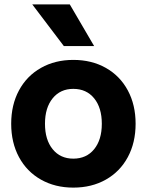

<svg xmlns="http://www.w3.org/2000/svg" viewBox="-20 -841 669 875"><path d="M31 -277Q31 -363 66.5 -429Q102 -495 166.5 -531.5Q231 -568 314 -568Q398 -568 462.5 -531.5Q527 -495 562.5 -429Q598 -363 598 -277Q598 -191 562.5 -125Q527 -59 462.5 -22.5Q398 14 314 14Q231 14 166.5 -22.5Q102 -59 66.5 -125Q31 -191 31 -277ZM314 -118Q374 -118 409 -161Q444 -204 444 -277Q444 -350 409 -393Q374 -436 314 -436Q255 -436 220 -393Q185 -350 185 -277Q185 -204 220 -161Q255 -118 314 -118ZM271 -631 127 -821H298L409 -631Z"/></svg>

Font: Application
Style: Bold
Weight: 700
Designer: Wei Huang
Foundry: Wei Huang
Version: Version 0.012